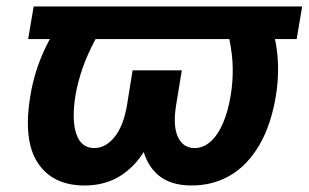

<svg xmlns="http://www.w3.org/2000/svg" viewBox="-20 -566 958 596"><path d="M918 -545.9 900.9 -444.8H67.4L84.5 -545.9ZM203.6 -545.9H339.8Q302.2 -492.2 276.9 -445.1Q251.5 -397.9 236.6 -355.2Q221.7 -312.5 214.4 -271Q202.1 -193.8 217 -150.1Q231.9 -106.4 272.5 -106.4Q308.1 -106.4 335.9 -141.1Q363.8 -175.8 374.5 -241.2L391.6 -347.7H498.5L482.9 -254.4Q469.7 -174.3 438.2 -114.7Q406.7 -55.2 357.7 -22.7Q308.6 9.8 242.7 9.8Q143.1 9.8 96.9 -61Q50.8 -131.8 74.7 -271.5Q87.4 -347.2 120.4 -416.5Q153.3 -485.8 203.6 -545.9ZM662.6 -545.9H798.3Q828.6 -485.8 838.6 -416.5Q848.6 -347.2 836.9 -271.5Q821.8 -178.2 784.9 -115.5Q748 -52.7 694.6 -21.5Q641.1 9.8 574.7 9.8Q508.8 9.8 470.7 -22.9Q432.6 -55.7 420.9 -115Q409.2 -174.3 422.4 -254.4L438 -347.7H544.4L526.9 -241.2Q516.1 -175.8 532.2 -141.1Q548.3 -106.4 584 -106.4Q610.8 -106.4 633.3 -126.2Q655.8 -146 671.9 -182.9Q688 -219.7 696.3 -271Q703.1 -312.5 702.4 -355Q701.7 -397.5 691.9 -444.6Q682.1 -491.7 662.6 -545.9Z"/></svg>

Font: Inter 24pt
Style: Bold Italic
Weight: 700
Italic angle: -9.3988°
Version: Version 4.001;git-66647c0bb